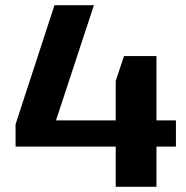

<svg xmlns="http://www.w3.org/2000/svg" viewBox="-20 -720 716 740"><path d="M40 -241 190 -700H342L181 -211L76 -256H658V-155H40ZM426 -408 458 -504H583V0H426Z"/></svg>

Font: Pathway Extreme 72pt
Style: Bold
Weight: 700
Designer: Eduardo Rodriguez Tunni
Foundry: Eduardo Rodriguez Tunni
Version: Version 1.001;gftools[0.9.26]